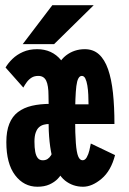

<svg xmlns="http://www.w3.org/2000/svg" viewBox="-20 -699 490 730"><path d="M122.3 11Q70.6 11 37.4 -32.9Q4.1 -76.9 4.1 -158.7Q4.1 -200.2 15.4 -228.3Q26.6 -256.4 48.4 -273Q70.3 -289.6 101.5 -296.9Q132.6 -304.1 172.6 -304.1H220.6V-227.6H167.9Q156.9 -227.6 146.8 -225Q136.6 -222.4 128.7 -215.5Q120.7 -208.6 115.9 -195.2Q111 -181.9 111 -160.4Q111 -137.6 114 -121.8Q117 -106.1 123.9 -97.8Q130.7 -89.6 142.7 -89.6Q153.2 -89.6 160.8 -94.5Q168.3 -99.4 173.7 -108Q179.1 -116.6 182.6 -128Q186.1 -139.4 188.1 -151.9L226.9 -73.4Q225.6 -61.8 219 -47.2Q212.4 -32.7 199.9 -19.6Q187.4 -6.4 168.1 2.3Q148.9 11 122.3 11ZM1.1 -442.3Q10.9 -459.1 27.4 -475.1Q43.9 -491.2 67.5 -501.6Q91 -512 121.4 -512Q149.3 -512 172.2 -501.6Q195.1 -491.1 211.7 -470.8Q228.3 -450.4 237.3 -420.8Q246.3 -391.2 246.3 -352.4L164.4 -335.9Q164.4 -354.9 162.2 -368.8Q160.1 -382.8 155.7 -392Q151.3 -401.1 143.8 -405.8Q136.4 -410.4 125.7 -410.4Q110.4 -410.4 99.9 -403.7Q89.3 -396.9 81.9 -386.8Q74.4 -376.6 68.7 -366ZM166.1 -233 164.4 -335.9 247.4 -358.4 250.7 -232.7ZM417.4 -109.3Q402.1 -49.5 366 -19.2Q329.9 11 295.9 11Q256.9 11 227.2 -12.5Q197.6 -36.1 181 -92.7Q164.4 -149.4 164.4 -248.4Q164.4 -349.5 182.2 -406.9Q199.9 -464.4 231 -488.2Q262.1 -512 302.3 -512Q334.6 -512 356.3 -492.4Q377.9 -472.8 390.9 -435.7Q403.8 -398.6 409.5 -345.9Q415.1 -293.3 415.1 -227.6L316.6 -302.4Q316.6 -319.6 315.7 -338.5Q314.9 -357.4 312.1 -373.9Q309.4 -390.3 304.5 -400.4Q299.6 -410.4 291.1 -410.4Q275.1 -410.4 270.3 -371.6Q265.6 -332.8 265.6 -251Q265.6 -190.1 268.4 -154.9Q271.1 -119.6 277.2 -104.7Q283.3 -89.7 293.9 -89.7Q303.6 -89.7 309.9 -101.1Q316.3 -112.4 319.9 -127.5Q323.4 -142.6 325.3 -153.3ZM248.9 -302.4H359L415.1 -227.6H248.9ZM66.3 -531.1 178.9 -679.2H336.3L185.6 -531.1Z"/></svg>

Font: League Mono Thin Condensed
Style: Regular
Weight: 100
Width: 1
Designer: Tyler Finck
Foundry: The League of Moveable Type / Tyler Finck
Version: Version 2.300;RELEASE